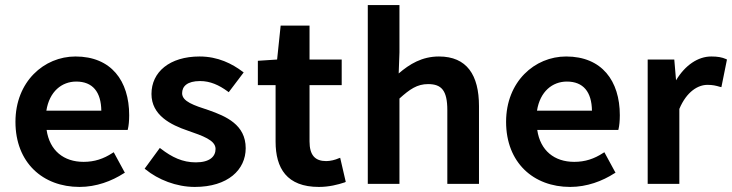

<svg xmlns="http://www.w3.org/2000/svg" viewBox="-20 -726 2890 758"><path d="M294 12C360 12 421 -11 469 -42L473 -44L429 -125L424 -122C389 -99 353 -87 310 -87C232 -87 176 -131 164 -213H484L485 -217C488 -229 490 -249 490 -271C490 -407 419 -503 278 -503C154 -503 41 -404 41 -245C41 -84 149 12 294 12ZM281 -404C346 -404 379 -363 380 -289H163C175 -365 224 -404 281 -404Z M555 -57C604 -17 676 12 749 12C880 12 950 -56 950 -141C950 -234 872 -267 804 -291C746 -310 699 -325 699 -358C699 -385 719 -406 770 -406C810 -406 845 -390 879 -365L883 -362L942 -440L938 -443C897 -474 841 -503 768 -503C650 -503 578 -442 578 -355C578 -271 654 -233 722 -210C779 -190 831 -173 831 -138C831 -108 808 -85 753 -85C701 -85 659 -105 615 -139L611 -142L551 -60Z M1239 12C1279 12 1314 3 1341 -6L1345 -8L1323 -103L1317 -101C1304 -95 1284 -90 1268 -90C1224 -90 1202 -113 1202 -168V-390H1329V-491H1202V-625H1088L1074 -491L998 -486V-390H1068V-167C1068 -62 1112 12 1239 12Z M1557 0V-337C1598 -374 1627 -394 1670 -394C1723 -394 1746 -369 1746 -291V0H1871V-307C1871 -430 1823 -503 1713 -503C1646 -503 1597 -473 1554 -436L1557 -519V-706H1432V0Z M2231 12C2297 12 2358 -11 2406 -42L2410 -44L2366 -125L2361 -122C2326 -99 2290 -87 2247 -87C2169 -87 2113 -131 2101 -213H2421L2422 -217C2425 -229 2427 -249 2427 -271C2427 -407 2356 -503 2215 -503C2091 -503 1978 -404 1978 -245C1978 -84 2086 12 2231 12ZM2218 -404C2283 -404 2316 -363 2317 -289H2100C2112 -365 2161 -404 2218 -404Z M2662 0V-296C2691 -365 2736 -391 2773 -391C2794 -391 2806 -388 2823 -383L2828 -382L2850 -491L2846 -493C2830 -500 2813 -503 2788 -503C2736 -503 2685 -469 2649 -409L2642 -491H2537V0Z"/></svg>

Font: Falling Sky
Style: Med
Weight: 500
Designer: Paul D. Hunt
Foundry: Adobe Systems Incorporated
Version: Version 1.02